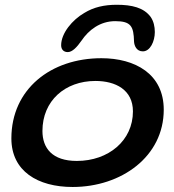

<svg xmlns="http://www.w3.org/2000/svg" viewBox="-20 -742 710 785"><path d="M257 -529C275.5 -529 294.5 -549 313 -575.5C342.5 -619.5 389.5 -655.5 451 -655.5C516 -655.5 526.5 -634 528 -572C529 -556 537.5 -532 564 -532C594 -532 613 -573 613 -611C613 -633.5 608 -655 596.5 -672C568.5 -711 519 -722.5 457.5 -722.5C407 -722.5 363.5 -713 324.5 -689C276 -661 230 -606.5 230 -557C230 -538.5 241.5 -529 257 -529ZM277 22.5C476.5 22.5 649.5 -102 649.5 -293.5C649.5 -440 532 -504 394.5 -504C188 -504 26.5 -378 26.5 -176C26.5 -42.5 134 22.5 277 22.5ZM294 -84C193.5 -84 153.5 -136.5 153.5 -206.5C153.5 -330 246 -411 370 -411C452.5 -411 523.5 -375 523.5 -286.5C523.5 -167.5 424 -84 294 -84Z"/></svg>

Font: Gluten
Style: Italic
Weight: 400
Italic angle: -13°
Designer: Tyler Finck
Foundry: Etcetera Type Company
Version: Version 0.920